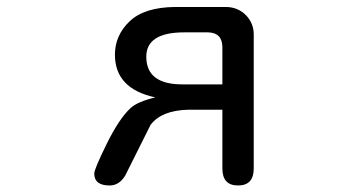

<svg xmlns="http://www.w3.org/2000/svg" viewBox="-20 -539 1040 562"><path d="M434.6 -253.9Q316.4 -279.3 316.4 -378.9Q316.4 -435.5 359.4 -476.6Q402.3 -517.6 492.2 -518.6H640.6Q676.8 -518.6 701.2 -493.2Q722.7 -469.7 722.7 -438.5V-45.9Q722.7 3.9 676.8 3.9Q630.9 3.9 630.9 -45.9V-217.8H530.3Q453.1 -215.8 420.9 -173.8L346.7 -25.4Q329.1 3.9 300.8 3.9Q255.9 3.9 255.9 -31.2Q255.9 -43.9 292.5 -118.2Q329.1 -192.4 362.3 -222.7Q381.8 -241.2 434.6 -253.9ZM630.9 -292V-402.3Q629.9 -443.4 588.9 -444.3H519.5Q408.2 -444.3 408.2 -373Q408.2 -292 513.7 -292Z"/></svg>

Font: MotoyaLMaru
Style: W3 mono
Weight: 400
Version: Version 1.01